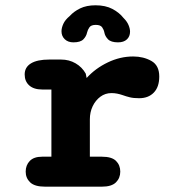

<svg xmlns="http://www.w3.org/2000/svg" viewBox="-20 -699 659 719"><path d="M316.5 -112.2H361.9Q398.8 -112.2 414.6 -96.3Q430.4 -80.4 430.4 -56.2Q430.4 -32.2 414.2 -16.1Q398 0 361.9 0H148.4Q109.8 0 93 -16.1Q76.2 -32.2 76.2 -56.2Q76.2 -80.4 91.5 -96.3Q106.9 -112.2 137.6 -112.2H172.5V-363.8H138.4Q106.5 -363.8 89.5 -379.1Q72.4 -394.4 72.4 -420.2Q72.4 -447.2 95.9 -461.6Q119.4 -476 164.2 -476H208.8Q238.7 -476 263 -461.9Q287.3 -447.8 301.1 -423.3L304.4 -406.9Q337.4 -443.2 383.7 -465.3Q429.9 -487.5 478.7 -487.5Q517.2 -487.5 546.8 -470.8Q576.4 -454.2 576.4 -412.4Q576.4 -373.3 556 -352.3Q535.7 -331.2 501 -331.2Q479.8 -331.2 466 -334.7Q452.2 -338.1 439.2 -342.8Q428.8 -346.4 418.5 -348.4Q408.3 -350.4 397.4 -350.4Q374.1 -350.4 355.8 -336.8Q337.6 -323.2 327 -301.1Q316.5 -278.9 316.5 -252.1ZM421.9 -540.4Q395.6 -540.4 384.4 -552Q373.2 -563.6 370.8 -577.4Q368.8 -587.8 362.5 -596.8Q356.2 -605.8 338.7 -605.8Q321.2 -605.8 314.9 -596.7Q308.5 -587.7 306.1 -577.3Q303.2 -563.1 292.3 -551.8Q281.3 -540.4 254.9 -540.4Q234.7 -540.4 222.5 -552.1Q210.3 -563.8 210.3 -581.8Q210.3 -594.6 217.2 -609.8Q224.2 -625 240.9 -638.8Q256.2 -655.9 280.1 -667.6Q304 -679.2 337.7 -679.2Q375.1 -679.2 401 -665.5Q426.8 -651.8 442.2 -632.1Q455.7 -618.8 461.3 -605.2Q467 -591.7 467 -580.5Q467 -562.6 455.2 -551.5Q443.5 -540.4 421.9 -540.4Z"/></svg>

Font: Sono ExtraLight
Style: Regular
Weight: 200
Designer: Tyler Finck
Foundry: Tyler Finck
Version: Version 2.112